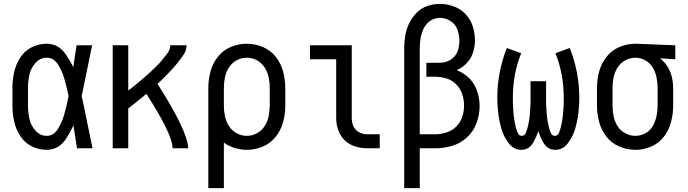

<svg xmlns="http://www.w3.org/2000/svg" viewBox="-20 -763 3540 988"><path d="M220 8Q179 8 142 -11Q105 -30 83 -65Q61 -100 52.5 -139.5Q44 -179 44 -220V-310Q44 -351 52.5 -390.5Q61 -430 83 -465Q105 -500 142 -519Q179 -538 220 -538Q282 -538 320 -481Q342 -449 357 -417Q360 -437 363 -457L365 -472L367 -482L368 -491Q371 -511 374 -530H454L452 -520L450 -511L446 -491L439 -457L437 -447L436 -442L434 -432L432 -423L430 -413L429 -408L427 -398L425 -389Q415 -337 404 -286L400 -269Q403 -257 406 -244L410 -225L412 -215L417 -191L420 -176Q426 -149 431 -122L433 -112L437 -93L439 -83Q443 -61 448 -39L450 -29L456 0H376Q373 -17 371 -34L369 -44L368 -53L365 -73L362 -92L360 -102L358 -118Q342 -83 320 -49Q282 8 220 8ZM220 -64Q256 -64 277.5 -99Q299 -134 309 -169Q319 -204 327 -240Q330 -254 333 -269L328 -291Q320 -327 310 -361.5Q300 -396 278.5 -431Q257 -466 220 -466Q186 -466 162 -438.5Q138 -411 131 -377.5Q124 -344 124 -310V-220Q124 -186 131 -152.5Q138 -119 162 -91.5Q186 -64 220 -64Z M560 0V-530H640V-297L654 -308Q671 -321 688 -335Q705 -349 721.5 -363.5Q738 -378 754 -392.5Q770 -407 785.5 -422.5Q801 -438 814.5 -454.5Q828 -471 842 -489.5Q856 -508 856 -530H940Q940 -504 925 -482Q910 -460 894 -440Q878 -420 861 -401.5Q844 -383 826 -365.5Q808 -348 791 -331Q948 -84 948 0H868Q868 -72 733 -280Q722 -271 712 -262Q692 -246 672 -230Q656 -217 640 -205V0Z M1052 205V-310Q1052 -353 1063 -394.5Q1074 -436 1100.5 -470Q1127 -504 1167 -521Q1207 -538 1250 -538Q1293 -538 1333 -521Q1373 -504 1399.5 -470Q1426 -436 1437 -394.5Q1448 -353 1448 -310V-220Q1448 -177 1437 -135.5Q1426 -94 1399.5 -60Q1373 -26 1333 -9Q1293 8 1250 8Q1207 8 1167 -9Q1148 -17 1132 -29V205ZM1250 -64Q1278 -64 1302.5 -77.5Q1327 -91 1342 -114.5Q1357 -138 1362.5 -165Q1368 -192 1368 -220V-310Q1368 -338 1362.5 -365Q1357 -392 1342 -415.5Q1327 -439 1302.5 -452.5Q1278 -466 1250 -466Q1222 -466 1197.5 -452.5Q1173 -439 1158 -415.5Q1143 -392 1137.5 -365Q1132 -338 1132 -310V-220Q1132 -192 1137.5 -165Q1143 -138 1158 -114.5Q1173 -91 1197.5 -77.5Q1222 -64 1250 -64ZM1052 -215V-219Z M1869 0Q1838 0 1807.5 -9.5Q1777 -19 1754 -41Q1731 -63 1720.5 -93.5Q1710 -124 1710 -155V-458H1575V-530H1790V-155Q1790 -133 1799 -113Q1808 -93 1827.5 -82.5Q1847 -72 1869 -72H1934V0Z M2060 205V-515Q2060 -548 2065.5 -580.5Q2071 -613 2085.5 -643Q2100 -673 2123.5 -697Q2147 -721 2178.5 -732Q2210 -743 2243 -743Q2280 -743 2315.5 -730Q2351 -717 2376.5 -689.5Q2402 -662 2413 -626.5Q2424 -591 2424 -554Q2424 -519 2411.5 -485.5Q2399 -452 2372 -429Q2353 -412 2330 -402Q2358 -391 2382 -372Q2416 -344 2432 -303Q2448 -262 2448 -219Q2448 -174 2433 -131.5Q2418 -89 2384.5 -57.5Q2351 -26 2308 -13Q2265 0 2220 0H2140V205ZM2140 -72H2220Q2249 -72 2278 -81.5Q2307 -91 2328 -112Q2349 -133 2358.5 -161.5Q2368 -190 2368 -220Q2368 -250 2358.5 -278.5Q2349 -307 2328 -328.5Q2307 -350 2278.5 -359Q2250 -368 2220 -368H2174V-440H2242Q2263 -440 2283.5 -448Q2304 -456 2318.5 -472.5Q2333 -489 2338.5 -510Q2344 -531 2344 -553Q2344 -582 2334 -610Q2324 -638 2298.5 -654.5Q2273 -671 2244 -671Q2217 -671 2194.5 -656Q2172 -641 2160.5 -617Q2149 -593 2144.5 -567Q2140 -541 2140 -515Z M2663 8Q2623 8 2597 -27Q2571 -62 2560 -100.5Q2549 -139 2544 -179Q2539 -219 2539 -259Q2539 -391 2588 -516L2662 -489Q2619 -384 2619 -258Q2619 -243 2619.5 -228Q2620 -213 2621 -198Q2622 -183 2623.5 -168.5Q2625 -154 2627.5 -139.5Q2630 -125 2633.5 -111Q2637 -97 2643.5 -80.5Q2650 -64 2665 -64Q2680 -64 2686.5 -81Q2693 -98 2696.5 -112.5Q2700 -127 2702.5 -142.5Q2705 -158 2706.5 -173Q2708 -188 2708.5 -203.5Q2709 -219 2710 -234V-345H2790V-234Q2791 -219 2791.5 -203.5Q2792 -188 2793.5 -173Q2795 -158 2797.5 -142.5Q2800 -127 2803.5 -112.5Q2807 -98 2813.5 -81Q2820 -64 2835 -64Q2850 -64 2856.5 -80.5Q2863 -97 2866.5 -111Q2870 -125 2872.5 -139.5Q2875 -154 2876.5 -168.5Q2878 -183 2879 -198Q2880 -213 2880.5 -228Q2881 -243 2881 -258Q2881 -384 2838 -489L2912 -516Q2961 -391 2961 -259Q2961 -219 2956 -179Q2951 -139 2940 -100.5Q2929 -62 2903 -27Q2877 8 2837 8Q2797 8 2775 -31Q2759 -60 2750 -89Q2741 -60 2725 -31Q2703 8 2663 8Z M3250 8Q3207 8 3167 -9Q3127 -26 3100.5 -60Q3074 -94 3063 -135.5Q3052 -177 3052 -220V-310Q3052 -353 3063 -394.5Q3074 -436 3100.5 -470Q3127 -504 3167 -521Q3207 -538 3250 -538H3251L3455 -530V-458L3377 -463Q3384 -457 3391 -450Q3419 -423 3431.5 -386Q3444 -349 3444 -310V-220Q3444 -178 3433.5 -136.5Q3423 -95 3397 -60.5Q3371 -26 3331.5 -9Q3292 8 3250 8ZM3250 -64Q3277 -64 3301.5 -77.5Q3326 -91 3339.5 -115Q3353 -139 3358.5 -166Q3364 -193 3364 -220V-310Q3364 -337 3358.5 -364Q3353 -391 3339.5 -414.5Q3326 -438 3301.5 -452Q3277 -466 3250 -466Q3222 -466 3197.5 -452.5Q3173 -439 3158 -415.5Q3143 -392 3137.5 -365Q3132 -338 3132 -310V-220Q3132 -193 3137.5 -165.5Q3143 -138 3157.5 -114.5Q3172 -91 3197 -77.5Q3222 -64 3250 -64Z"/></svg>

Font: Iosevka SS01
Style: Regular
Weight: 400
Monospace: yes
Designer: Belleve Invis
Foundry: Belleve Invis
Version: 2.3.3; ttfautohint (v1.8.3)